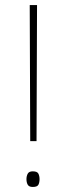

<svg xmlns="http://www.w3.org/2000/svg" viewBox="-20 -734 263 762"><path d="M125 -174H100L98 -714H127ZM85 -23Q85 -35 90 -44.5Q95 -54 110 -54Q128 -54 132.5 -44.5Q137 -35 137 -23Q137 -10 132.5 -1Q128 8 110 8Q95 8 90 -1Q85 -10 85 -23Z"/></svg>

Font: Noto Sans Hebrew Thin
Style: Regular
Weight: 250
Designer: Monotype Design Team
Foundry: Monotype Imaging Inc.
Version: Version 2.003